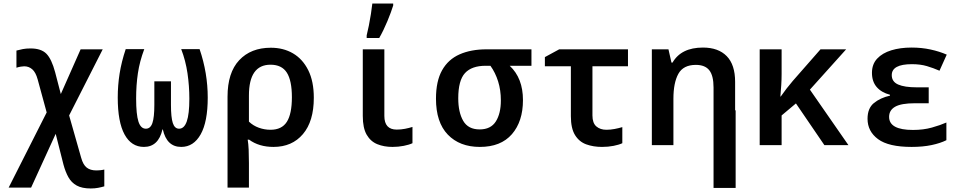

<svg xmlns="http://www.w3.org/2000/svg" viewBox="-20 -821 5440 1086"><path d="M493 245Q444 245 414 228.5Q384 212 367 181.5Q350 151 339 110L295 -64L156 240H29L244 -185L193 -372Q182 -412 162.5 -429Q143 -446 117 -446Q109 -446 97 -444Q85 -442 73 -438V-535Q91 -540 109.5 -543.5Q128 -547 153 -547Q213 -547 242.5 -517Q272 -487 292 -412L324 -289L436 -542H561L371 -168L439 71Q450 111 470.5 127Q491 143 525 143Q534 143 545.5 142Q557 141 570 138V233Q553 238 534.5 241.5Q516 245 493 245Z M794 10Q723 10 684.5 -60.5Q646 -131 646 -269Q646 -338 656.5 -404.5Q667 -471 691 -543H796Q770 -474 760 -407Q750 -340 750 -264Q750 -174 763 -133.5Q776 -93 805 -93Q831 -93 842 -125Q853 -157 853 -228V-361H947V-228Q947 -157 957.5 -125Q968 -93 993 -93Q1022 -93 1036.5 -134.5Q1051 -176 1051 -262Q1051 -335 1040.5 -406.5Q1030 -478 1005 -543H1109Q1155 -408 1155 -269Q1155 -132 1115 -61Q1075 10 1005 10Q923 10 901 -89H899Q876 10 794 10Z M1267 -274Q1267 -410 1333 -480.5Q1399 -551 1512 -551Q1583 -551 1637.5 -519Q1692 -487 1723.5 -424Q1755 -361 1755 -268Q1755 -135 1693.5 -62.5Q1632 10 1527 10Q1445 10 1389 -31H1381Q1385 -8 1386.5 25.5Q1388 59 1388 101V240H1267ZM1510 -87Q1574 -87 1602.5 -132Q1631 -177 1631 -271Q1631 -365 1602.5 -410Q1574 -455 1510 -455Q1388 -455 1388 -281V-133Q1412 -110 1444 -98.5Q1476 -87 1510 -87Z M2200 10Q2152 10 2114 -5.5Q2076 -21 2054 -59Q2032 -97 2032 -165V-542H2154V-165Q2154 -88 2224 -88Q2248 -88 2271 -92.5Q2294 -97 2313 -103V-11Q2294 -2 2263.5 4Q2233 10 2200 10ZM2054 -621Q2060 -645 2066.5 -677Q2073 -709 2078 -742Q2083 -775 2086 -801H2204V-790Q2193 -754 2171.5 -702Q2150 -650 2125 -606H2054Z M2694 10Q2580 10 2513 -59.5Q2446 -129 2446 -263Q2446 -362 2480.5 -423.5Q2515 -485 2579.5 -513.5Q2644 -542 2732 -542H2986V-449H2863Q2938 -379 2938 -255Q2938 -134 2875.5 -62Q2813 10 2694 10ZM2693 -89Q2756 -89 2784.5 -134Q2813 -179 2813 -253Q2813 -311 2797.5 -360.5Q2782 -410 2754 -449H2727Q2648 -449 2610 -407.5Q2572 -366 2572 -265Q2572 -186 2600 -137.5Q2628 -89 2693 -89Z M3385 10Q3336 10 3296 -4.5Q3256 -19 3232.5 -57Q3209 -95 3209 -164V-446H3062V-498L3143 -542H3532V-446H3331V-168Q3331 -125 3353 -106Q3375 -87 3410 -87Q3433 -87 3456.5 -91.5Q3480 -96 3500 -102V-11Q3481 -2 3450.5 4Q3420 10 3385 10Z M3667 0V-542H3761L3778 -467H3784Q3833 -552 3956 -552Q4043 -552 4090.5 -503.5Q4138 -455 4138 -358V-197H4141V242H4016V0V-326Q4016 -393 3992 -423.5Q3968 -454 3916 -454Q3845 -454 3817 -403.5Q3789 -353 3789 -262V0Z M4277 0V-542H4401V-403Q4401 -372 4399 -340Q4397 -308 4394 -275H4396Q4428 -321 4464 -363L4621 -542H4766L4561 -314L4779 0H4643L4482 -236L4401 -168V0Z M5136 10Q5006 10 4946.5 -34Q4887 -78 4887 -149Q4887 -209 4923.5 -238.5Q4960 -268 5014 -280V-285Q4965 -298 4938.5 -329Q4912 -360 4912 -409Q4912 -458 4941.5 -489.5Q4971 -521 5021.5 -536.5Q5072 -552 5136 -552Q5193 -552 5243.5 -541Q5294 -530 5335 -512L5294 -421Q5260 -436 5223 -447Q5186 -458 5138 -458Q5024 -458 5024 -396Q5024 -359 5060 -343Q5096 -327 5166 -327H5233V-237H5155Q5078 -237 5043.5 -217.5Q5009 -198 5009 -160Q5009 -86 5144 -86Q5203 -86 5251 -99.5Q5299 -113 5333 -128V-28Q5299 -11 5249.5 -0.5Q5200 10 5136 10Z"/></svg>

Font: Noto Sans Mono SemiBold
Style: Regular
Weight: 600
Designer: Monotype Design Team
Foundry: Monotype Imaging Inc.
Version: Version 2.014; ttfautohint (v1.8.4.7-5d5b)